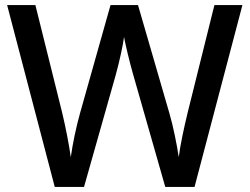

<svg xmlns="http://www.w3.org/2000/svg" viewBox="-20 -734 981 754"><path d="M932 -714H822L717 -292C703 -234 688 -166 682 -117C675 -163 661 -236 645 -290L522 -714H414L295 -292C280 -240 265 -168 258 -117C251 -166 238 -234 224 -292L119 -714H8L195 0H310L434 -438C449 -491 465 -566 467 -589C471 -566 489 -489 503 -441L629 0H744Z"/></svg>

Font: Noto Sans Devanagari UI Medium
Style: Regular
Weight: 500
Designer: Jelle Bosma - Monotype Design Team
Foundry: Monotype Imaging Inc.
Version: Version 2.004